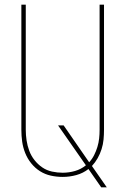

<svg xmlns="http://www.w3.org/2000/svg" viewBox="-20 -755 540 827"><path d="M416 52 361 -27Q338 -9 309 -1Q280 7 250 7Q224 7 199 1.5Q174 -4 152.5 -17.5Q131 -31 114.5 -51.5Q98 -72 88.5 -96Q79 -120 75.5 -145Q72 -170 72 -196V-735H91V-196Q91 -173 94.5 -150Q98 -127 106 -105.5Q114 -84 128.5 -65.5Q143 -47 162 -34Q181 -21 204 -16Q227 -11 250 -11Q277 -11 303 -18.5Q329 -26 350 -43L230 -215H254L364 -56Q377 -70 385.5 -87Q394 -104 399.5 -122Q405 -140 407 -158.5Q409 -177 409 -196V-735H428V-196Q428 -175 426 -154Q424 -133 417.5 -112.5Q411 -92 400.5 -73.5Q390 -55 376 -40L440 52Z"/></svg>

Font: Iosevka Term Curly Thin
Style: Regular
Weight: 100
Designer: Belleve Invis
Foundry: Belleve Invis
Version: Version 32.3.0